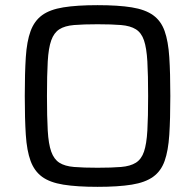

<svg xmlns="http://www.w3.org/2000/svg" viewBox="-20 -716 757 744"><path d="M358 8Q278 8 225.5 -0.5Q173 -9 143 -31Q113 -53 98.5 -92.5Q84 -132 80 -193.5Q76 -255 76 -344Q76 -433 80 -494.5Q84 -556 98.5 -595.5Q113 -635 143 -657Q173 -679 225.5 -687.5Q278 -696 358 -696Q438 -696 490.5 -687.5Q543 -679 573.5 -657Q604 -635 618 -595.5Q632 -556 636 -494.5Q640 -433 640 -344Q640 -255 636 -193.5Q632 -132 618 -92.5Q604 -53 573.5 -31Q543 -9 490.5 -0.5Q438 8 358 8ZM358 -66Q413 -66 449 -69Q485 -72 506.5 -85.5Q528 -99 538 -128.5Q548 -158 551 -210Q554 -262 554 -344Q554 -426 551 -478Q548 -530 538 -559.5Q528 -589 506.5 -602.5Q485 -616 449 -619Q413 -622 358 -622Q303 -622 267 -619Q231 -616 210 -602.5Q189 -589 178.5 -559.5Q168 -530 165 -478Q162 -426 162 -344Q162 -262 165 -210Q168 -158 178.5 -128.5Q189 -99 210 -85.5Q231 -72 267 -69Q303 -66 358 -66Z"/></svg>

Font: Saira
Style: Regular
Weight: 400
Designer: Hector Gatti with collaboration of the Omnibus-Type team
Foundry: Omnibus-Type
Version: Version 1.100; ttfautohint (v1.8.3)